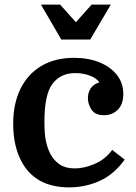

<svg xmlns="http://www.w3.org/2000/svg" viewBox="-20 -800 586 830"><path d="M300 -550Q362 -550 410 -530.5Q458 -511 485.5 -476Q513 -441 513 -394Q513 -349 489 -325.5Q465 -302 430 -302Q391 -302 375.5 -326Q360 -350 360 -375Q360 -400 372.5 -418.5Q385 -437 410 -444Q397 -462 368.5 -473Q340 -484 305 -484Q242 -484 207 -438Q172 -392 172 -273Q172 -219 179 -188Q186 -157 198 -134Q214 -105 239 -88.5Q264 -72 303 -72Q344 -72 389.5 -91.5Q435 -111 465 -152L519 -110Q473 -46 411 -18Q349 10 279 10Q205 10 153.5 -18.5Q102 -47 73 -102Q37 -169 37 -265Q37 -352 68.5 -416Q100 -480 159 -515Q218 -550 300 -550ZM370 -629 459 -780H376L308 -704L240 -780H157L245 -629Z"/></svg>

Font: Domine
Style: Bold
Weight: 700
Designer: Pablo Impallari, Rodrigo Fuenzalida, Brenda Gallo
Foundry: Pablo Impallari, Rodrigo Fuenzalida, Brenda Gallo
Version: Version 2.000